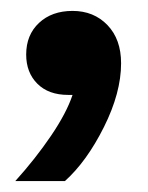

<svg xmlns="http://www.w3.org/2000/svg" viewBox="-20 -171 272 352"><path d="M113 3H105Q69 3 48.5 -17.5Q28 -38 28 -71Q28 -107 51.5 -129Q75 -151 113 -151Q152 -151 177 -125Q202 -99 202 -55Q202 -1 170.5 62Q139 125 99 161H8Q45 120 73.5 78Q102 36 113 3Z"/></svg>

Font: Mona Sans ExtraBold
Style: Regular
Weight: 800
Designer: Deni Anggara
Foundry: GitHub
Version: Version 2.000